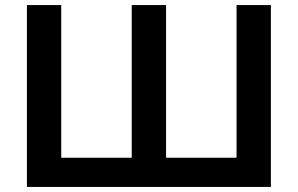

<svg xmlns="http://www.w3.org/2000/svg" viewBox="-20 -735 1171 755"><path d="M85.8 0V-715H220.8V-26.8L142.2 -114.8H548.3L498 -26.8V-715H633V-26.8L582.7 -114.8H988.8L910.2 -26.8V-715H1045.2V0Z"/></svg>

Font: Wix Madefor Display
Style: Regular
Weight: 400
Designer: Dalton Maag Ltd
Foundry: Dalton Maag Ltd
Version: Version 3.100